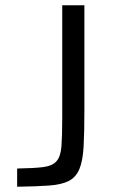

<svg xmlns="http://www.w3.org/2000/svg" viewBox="-20 -708 451 728"><path d="M45 0V-69Q109 -70 144 -74.5Q179 -79 194.5 -97Q210 -115 213 -153.5Q216 -192 216 -261V-688H300V-290Q300 -206 297 -152Q294 -98 281 -67Q268 -36 241 -22Q214 -8 166.5 -4.5Q119 -1 45 0Z"/></svg>

Font: Saira Expanded
Style: Regular
Weight: 400
Width: 7
Designer: Hector Gatti with collaboration of the Omnibus-Type team
Foundry: Omnibus-Type
Version: Version 1.100; ttfautohint (v1.8.3)